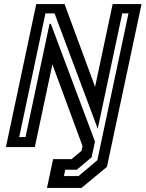

<svg xmlns="http://www.w3.org/2000/svg" viewBox="-20 -720 713 940"><path d="M210 200 240 59H330.5L379 18.5L384 -5L236.5 -405L150.5 0H9L157.5 -700H296L445.5 -295L531.5 -700H673L503.5 97L379 200ZM293 142H364.5L456.5 64.5L609 -654.5H578.5L458.5 -89.5L247 -654.5H202.5L74 -49H105L222.5 -603H229L445 -27L428.5 50L356 111H299.5Z"/></svg>

Font: Tourney Expanded SemiBold
Style: Italic
Weight: 600
Width: 7
Italic angle: -12°
Designer: Tyler Finck
Foundry: Etcetera Type Co
Version: Version 1.010; ttfautohint (v1.8.3)